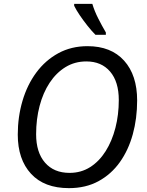

<svg xmlns="http://www.w3.org/2000/svg" viewBox="-20 -964 761 994"><path d="M337 10Q209 10 140.5 -64.5Q72 -139 72 -267Q72 -359 96.5 -442Q121 -525 168 -588.5Q215 -652 282 -688.5Q349 -725 433 -725Q555 -725 622.5 -650Q690 -575 690 -444Q690 -351 667.5 -269Q645 -187 600.5 -124.5Q556 -62 490 -26Q424 10 337 10ZM340 -69Q400 -69 447 -99Q494 -129 527 -181.5Q560 -234 577.5 -302Q595 -370 595 -446Q595 -541 550 -593.5Q505 -646 427 -646Q367 -646 319 -616.5Q271 -587 237 -535.5Q203 -484 185 -415.5Q167 -347 167 -269Q167 -175 213 -122Q259 -69 340 -69ZM474 -784Q455 -803 433.5 -830Q412 -857 393 -885Q374 -913 364 -934V-944H458Q469 -907 488.5 -868.5Q508 -830 528 -796V-784Z"/></svg>

Font: Noto Sans
Style: Italic
Weight: 400
Italic angle: -12°
Designer: Monotype Design Team
Foundry: Monotype Imaging Inc.
Version: Version 2.013; ttfautohint (v1.8.4.7-5d5b)